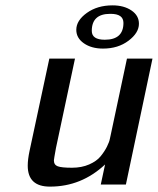

<svg xmlns="http://www.w3.org/2000/svg" viewBox="-20 -692 592 720"><path d="M84 -70.8Q84 -93.8 90.8 -126L165 -472.2H261.2L189.9 -137.2Q182.1 -94.2 182.1 -90.8Q182.1 -73.7 196.5 -68.4Q210.9 -63 250 -63Q286.1 -63 314.5 -75.4Q342.8 -87.9 357.4 -106Q372.1 -124 381.1 -142.1Q390.1 -160.2 392.1 -171.9L395 -185.1L456.1 -472.2H551.8L452.1 0H357.9L374 -75.2Q285.2 7.8 168 7.8Q84 8.3 84 -70.8ZM266.1 -580.1Q266.1 -615.2 305.7 -643.6Q345.2 -671.9 401.9 -671.9Q444.8 -671.9 472.9 -652.8Q501 -633.8 501 -603Q501 -568.8 461.9 -539.3Q422.9 -509.8 366.2 -509.8Q323.2 -509.8 294.7 -529.5Q266.1 -549.3 266.1 -580.1ZM324.2 -576.2Q324.2 -543 373 -543Q442.9 -543 442.9 -606Q442.9 -640.1 395 -640.1H393.1Q324.2 -640.1 324.2 -576.2Z"/></svg>

Font: CMU Bright
Style: SemiBoldOblique
Weight: 600
Italic angle: -12°
Version: Version 0.7.0